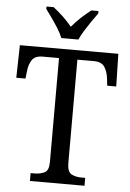

<svg xmlns="http://www.w3.org/2000/svg" viewBox="-61 -976 691 1020"><g transform="rotate(5 284.5 -465.5)"><path d="M138 0V-42H158Q189 -42 212 -53Q235 -64 235 -109V-664H147Q107 -664 91 -639.5Q75 -615 72 -582L67 -540H18L22 -714H547L551 -540H503L498 -582Q494 -615 478 -639.5Q462 -664 421 -664H333V-114Q333 -66 355.5 -54Q378 -42 409 -42H429V0ZM238 -771Q229 -794 212.5 -820.5Q196 -847 177.5 -873Q159 -899 145 -918V-931H183Q209 -911 235.5 -886Q262 -861 283 -835Q304 -861 331 -886Q358 -911 384 -931H422V-918Q408 -899 390 -873Q372 -847 355.5 -820.5Q339 -794 329 -771Z"/></g></svg>

Font: Noto Serif Sinhala SemiCondensed
Style: Regular
Weight: 400
Width: 4
Designer: Jelle Bosma - Monotype Design Team
Foundry: Monotype Imaging Inc.
Version: Version 2.007; ttfautohint (v1.8.4.7-5d5b)